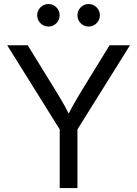

<svg xmlns="http://www.w3.org/2000/svg" viewBox="-20 -958 699 978"><path d="M284.2 0V-298.8L16.6 -727.5H121.1L266.1 -492.2Q289.1 -455.1 308.8 -419.7Q328.6 -384.3 348.6 -340.3H311.5Q331.5 -384.8 351.6 -420.4Q371.6 -456.1 393.6 -492.2L538.1 -727.5H642.1L374.5 -298.8V0ZM431.6 -822.8Q407.7 -822.8 391.1 -839.6Q374.5 -856.4 374.5 -880.4Q374.5 -903.8 391.4 -920.7Q408.2 -937.5 431.6 -937.5Q455.1 -937.5 471.9 -920.7Q488.8 -903.8 488.8 -880.4Q488.8 -856.4 471.9 -839.6Q455.1 -822.8 431.6 -822.8ZM227.1 -822.8Q203.1 -822.8 186.3 -839.6Q169.4 -856.4 169.4 -880.4Q169.4 -903.8 186.3 -920.7Q203.1 -937.5 227.1 -937.5Q250.5 -937.5 267.1 -920.7Q283.7 -903.8 283.7 -880.4Q283.7 -856.4 267.1 -839.6Q250.5 -822.8 227.1 -822.8Z"/></svg>

Font: Inter 24pt
Style: Regular
Weight: 400
Designer: Rasmus Andersson
Foundry: rsms
Version: Version 4.001;git-66647c0bb